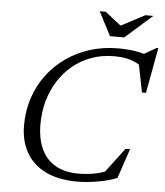

<svg xmlns="http://www.w3.org/2000/svg" viewBox="-58 -912 838 974"><g transform="rotate(5 361.0 -425.5)"><path d="M522 -58.5 498 -40 601.5 -177H624.5L573.5 -26.5Q534 -10 477.8 0Q421.5 10 371 10Q276.5 10 211 -21.8Q145.5 -53.5 111.8 -112.2Q78 -171 78 -251.5Q78 -326.5 100 -392Q122 -457.5 162.2 -510.8Q202.5 -564 257.5 -602.2Q312.5 -640.5 379 -661Q445.5 -681.5 520.5 -681.5Q546.5 -681.5 572 -679.5Q597.5 -677.5 622.5 -672.5Q647.5 -667.5 672 -658.5L641.5 -659L714 -700.5H722.5L680 -469H659.5L630 -617.5L654.5 -595Q617 -620 583.5 -630Q550 -640 502.5 -640Q441.5 -640 388.8 -621Q336 -602 294 -567.5Q252 -533 222 -486Q192 -439 176.2 -383Q160.5 -327 160.5 -265Q160.5 -188 185.8 -135.8Q211 -83.5 258.5 -57.2Q306 -31 373 -31Q411.5 -31 447.8 -37Q484 -43 522 -58.5ZM683 -861 545.5 -739.5H473L410 -861H440.5L527 -793.5H514.5L642.5 -861Z"/></g></svg>

Font: Newsreader 20pt
Style: Italic
Weight: 400
Italic angle: -17°
Version: Version 1.003